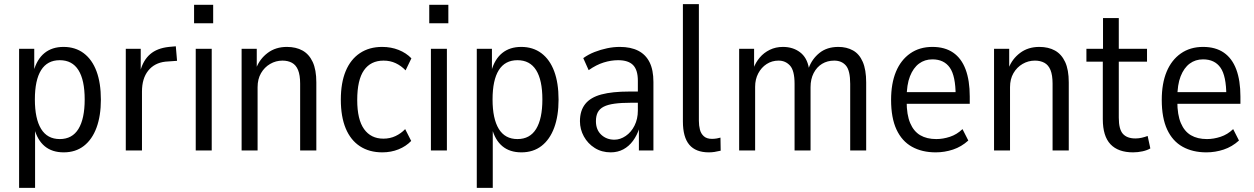

<svg xmlns="http://www.w3.org/2000/svg" viewBox="-20 -725 6041 925"><path d="M72 180V-490H145V-382H142Q158 -440 194.5 -469.5Q231 -499 286 -499Q343 -499 383.5 -468.5Q424 -438 445 -381.5Q466 -325 466 -245Q466 -167 445 -110Q424 -53 384 -22Q344 9 287 9Q231 9 195.5 -20.5Q160 -50 145 -107H149V180ZM268 -55Q328 -55 358 -104Q388 -153 388 -246Q388 -339 358 -387Q328 -435 268 -435Q208 -435 178 -387Q148 -339 148 -246Q148 -153 178 -104Q208 -55 268 -55Z M586 0V-490H658V-383H656Q670 -435 703.5 -464Q737 -493 794 -499L827 -502L833 -432L777 -428Q724 -422 694 -384.5Q664 -347 664 -284V0Z M915 -613V-702H1007V-613ZM923 0V-490H1000V0Z M1144 0V-490H1217V-396H1214Q1231 -441 1269.5 -470Q1308 -499 1362 -499Q1406 -499 1437.5 -481.5Q1469 -464 1486.5 -426.5Q1504 -389 1504 -328V0H1426V-322Q1426 -363 1416 -387.5Q1406 -412 1386.5 -422.5Q1367 -433 1341 -433Q1309 -433 1281.5 -417Q1254 -401 1237.5 -372.5Q1221 -344 1221 -305V0Z M1822 9Q1759 9 1714 -20.5Q1669 -50 1645.5 -106.5Q1622 -163 1622 -245Q1622 -326 1645.5 -382.5Q1669 -439 1714 -469Q1759 -499 1821 -499Q1864 -499 1900.5 -484.5Q1937 -470 1962 -444L1934 -386Q1913 -408 1886.5 -420.5Q1860 -433 1828 -433Q1766 -433 1733.5 -386.5Q1701 -340 1701 -243Q1701 -149 1734 -103Q1767 -57 1827 -57Q1859 -57 1885.5 -69.5Q1912 -82 1932 -103L1961 -46Q1936 -20 1900 -5.5Q1864 9 1822 9Z M2048 -613V-702H2140V-613ZM2056 0V-490H2133V0Z M2277 180V-490H2350V-382H2347Q2363 -440 2399.5 -469.5Q2436 -499 2491 -499Q2548 -499 2588.5 -468.5Q2629 -438 2650 -381.5Q2671 -325 2671 -245Q2671 -167 2650 -110Q2629 -53 2589 -22Q2549 9 2492 9Q2436 9 2400.5 -20.5Q2365 -50 2350 -107H2354V180ZM2473 -55Q2533 -55 2563 -104Q2593 -153 2593 -246Q2593 -339 2563 -387Q2533 -435 2473 -435Q2413 -435 2383 -387Q2353 -339 2353 -246Q2353 -153 2383 -104Q2413 -55 2473 -55Z M2922 9Q2879 9 2845.5 -12Q2812 -33 2793 -67.5Q2774 -102 2774 -141Q2774 -192 2799.5 -224Q2825 -256 2877.5 -270Q2930 -284 3012 -284H3064V-230H3020Q2973 -230 2940.5 -225.5Q2908 -221 2888.5 -211Q2869 -201 2860 -184Q2851 -167 2851 -141Q2851 -100 2876.5 -76Q2902 -52 2940 -52Q2968 -52 2994.5 -70Q3021 -88 3037 -120Q3053 -152 3053 -192V-336Q3053 -388 3030 -411.5Q3007 -435 2958 -435Q2924 -435 2888.5 -424Q2853 -413 2816 -387L2790 -445Q2815 -463 2844.5 -474.5Q2874 -486 2905 -492.5Q2936 -499 2966 -499Q3019 -499 3055 -480.5Q3091 -462 3109.5 -425Q3128 -388 3128 -330V0H3058V-107H3060Q3049 -73 3029.5 -46.5Q3010 -20 2983 -5.5Q2956 9 2922 9Z M3395 9Q3332 9 3301 -27.5Q3270 -64 3270 -140V-705H3347V-143Q3347 -120 3352 -100.5Q3357 -81 3371 -68.5Q3385 -56 3410 -56Q3422 -56 3433.5 -58Q3445 -60 3451 -62L3452 1Q3435 5 3422 7Q3409 9 3395 9Z M3541 0V-490H3613V-396H3610Q3621 -425 3640.5 -448Q3660 -471 3688.5 -485Q3717 -499 3752 -499Q3800 -499 3834 -473.5Q3868 -448 3877 -397H3876Q3892 -441 3928 -470Q3964 -499 4019 -499Q4059 -499 4089.5 -482Q4120 -465 4136.5 -427Q4153 -389 4153 -328V0H4076V-321Q4076 -385 4055.5 -409Q4035 -433 3999 -433Q3966 -433 3940.5 -417.5Q3915 -402 3900 -373Q3885 -344 3885 -305V0H3808V-321Q3808 -385 3786 -409Q3764 -433 3731 -433Q3699 -433 3673.5 -416.5Q3648 -400 3633 -371.5Q3618 -343 3618 -307V0Z M4488 9Q4422 9 4373.5 -18Q4325 -45 4299 -101Q4273 -157 4273 -244Q4273 -323 4296.5 -379.5Q4320 -436 4365 -467.5Q4410 -499 4472 -499Q4532 -499 4572 -471.5Q4612 -444 4632 -390.5Q4652 -337 4652 -260V-225H4333V-281H4599L4584 -264Q4584 -359 4556 -399Q4528 -439 4472 -439Q4435 -439 4407.5 -418.5Q4380 -398 4364 -357.5Q4348 -317 4348 -253V-236Q4348 -172 4365 -132Q4382 -92 4413.5 -73.5Q4445 -55 4491 -55Q4523 -55 4556.5 -66Q4590 -77 4617 -103L4645 -48Q4612 -18 4571.5 -4.5Q4531 9 4488 9Z M4769 0V-490H4842V-396H4839Q4856 -441 4894.5 -470Q4933 -499 4987 -499Q5031 -499 5062.5 -481.5Q5094 -464 5111.5 -426.5Q5129 -389 5129 -328V0H5051V-322Q5051 -363 5041 -387.5Q5031 -412 5011.5 -422.5Q4992 -433 4966 -433Q4934 -433 4906.5 -417Q4879 -401 4862.5 -372.5Q4846 -344 4846 -305V0Z M5439 9Q5367 9 5330 -30Q5293 -69 5293 -151V-428H5214V-490H5294V-638H5370V-490H5506V-428H5370V-158Q5370 -102 5390 -80Q5410 -58 5450 -58Q5466 -58 5481 -61.5Q5496 -65 5509 -70L5522 -10Q5507 -1 5484.5 4Q5462 9 5439 9Z M5792 9Q5726 9 5677.5 -18Q5629 -45 5603 -101Q5577 -157 5577 -244Q5577 -323 5600.5 -379.5Q5624 -436 5669 -467.5Q5714 -499 5776 -499Q5836 -499 5876 -471.5Q5916 -444 5936 -390.5Q5956 -337 5956 -260V-225H5637V-281H5903L5888 -264Q5888 -359 5860 -399Q5832 -439 5776 -439Q5739 -439 5711.5 -418.5Q5684 -398 5668 -357.5Q5652 -317 5652 -253V-236Q5652 -172 5669 -132Q5686 -92 5717.5 -73.5Q5749 -55 5795 -55Q5827 -55 5860.5 -66Q5894 -77 5921 -103L5949 -48Q5916 -18 5875.5 -4.5Q5835 9 5792 9Z"/></svg>

Font: Nunito Sans 10pt Condensed
Style: Regular
Weight: 400
Width: 3
Designer: Vernon Adams
Foundry: Vernon Adams
Version: Version 3.101;gftools[0.9.27]